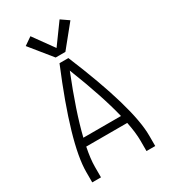

<svg xmlns="http://www.w3.org/2000/svg" viewBox="-231 -1074 1037 1180"><g transform="rotate(-30 287.5 -484.0)"><path d="M64 0V-74Q64 -273 256 -735H319Q511 -273 511 -74V0H449V-74Q449 -130 433 -209H142Q126 -130 126 -74V0ZM154 -265H421Q382 -426 288 -664Q193 -426 154 -265ZM253 -777 129 -930 184 -968 287 -825 391 -968 446 -930 322 -777Z"/></g></svg>

Font: Jozsika Light
Style: Regular
Weight: 300
Monospace: yes
Designer: Belleve Invis
Foundry: Belleve Invis
Version: 2.1.0